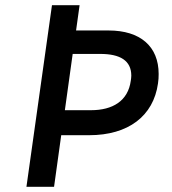

<svg xmlns="http://www.w3.org/2000/svg" viewBox="-20 -717 661 737"><path d="M81.5 0H187.5L215 -198H322C472.5 -198 569 -271.5 586.5 -397C588.5 -409 589 -421.5 589 -433C589 -539 518.5 -600 397 -600H272L285.5 -697H179.5ZM229 -294 259 -510H365C441 -510 484 -484.5 484 -426.5C484 -420.5 483 -413.5 482 -407C471.5 -329.5 412.5 -294 329 -294Z"/></svg>

Font: HK Grotesk SemiBold
Style: Italic
Weight: 600
Italic angle: -16°
Designer: Alfredo Marco Pradil
Foundry: Hanken Design Co.
Version: Version 3.001;FEAKit 1.0